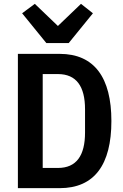

<svg xmlns="http://www.w3.org/2000/svg" viewBox="-20 -978 640 998"><path d="M73 0H290C471 0 559 -122 559 -349C559 -574 471 -698 290 -698H73ZM202 -105V-593H281C377 -593 422 -529 422 -410V-289C422 -169 377 -105 281 -105ZM337 -754 463 -909 401 -958 281 -843 161 -958 95 -909 221 -754Z"/></svg>

Font: IBM Mono SemiBold
Style: Regular
Weight: 600
Monospace: yes
Designer: Mike Abbink, Paul van der Laan, Pieter van Rosmalen
Foundry: Bold Monday
Version: Version 2.3